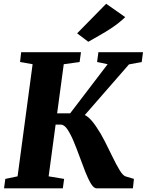

<svg xmlns="http://www.w3.org/2000/svg" viewBox="-20 -1028 800 1048"><path d="M507.5 0Q492 0 476.8 -25Q461.5 -50 445.8 -89.8Q430 -129.5 414 -174Q398 -218.5 381.2 -258.2Q364.5 -298 347.2 -323Q330 -348 311.5 -348H246L254.5 -409.5H363L567.5 -677.5L510 -689.5L517 -743H760.5L753.5 -689.5L684 -676.5L397.5 -348L411.5 -405Q424 -407 436 -403Q448 -399 460 -389.2Q472 -379.5 483.2 -366Q494.5 -352.5 505.5 -336Q530 -300.5 552.2 -256.5Q574.5 -212.5 594.8 -170.5Q615 -128.5 632.8 -99.5Q650.5 -70.5 664.5 -65.5L711 -51.5L705.5 0ZM2 0 9 -51.5 76 -65.5 158 -677.5 89.5 -689.5 95.5 -743H422L414.5 -689.5L328 -677.5L245.5 -65.5L330 -51.5L323 0ZM462 -800 401 -846 559.5 -1007.5 663.5 -934.5Q629 -902 592.5 -877.5Q556 -853 522.5 -834.5Q489 -816 462 -800Z"/></svg>

Font: Merriweather 20pt Black
Style: Italic
Weight: 900
Italic angle: -7.8°
Version: Version 2.101